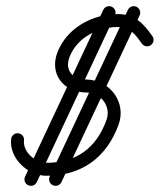

<svg xmlns="http://www.w3.org/2000/svg" viewBox="-20 -582 518 623"><path d="M395 -549.9C395 -549.9 395 -549.9 395 -549.9C310.4 -369.6 225.9 -189.2 141.3 -8.9C136.4 1.6 140.9 14.1 151.4 19C161.9 23.9 174.4 19.4 179.4 8.9C179.4 8.9 179.4 8.9 179.4 8.9C263.9 -171.4 348.5 -351.7 433 -532C437.9 -542.5 433.4 -555 422.9 -560C412.4 -564.9 399.9 -560.4 395 -549.9ZM315 -549.9C315 -549.9 315 -549.9 315 -549.9C230.4 -369.6 145.9 -189.2 61.3 -8.9C56.4 1.6 60.9 14.1 71.4 19C81.9 23.9 94.4 19.4 99.4 8.9C99.4 8.9 99.4 8.9 99.4 8.9C183.9 -171.4 268.5 -351.7 353 -532C357.9 -542.5 353.4 -555 342.9 -560C332.4 -564.9 319.9 -560.4 315 -549.9ZM469.4 -435.5C478.9 -442.1 481.2 -455.3 474.5 -464.7C445.2 -506.1 417.4 -536.3 362 -536.3C279.9 -536.3 197.3 -491.5 166.6 -412.7C139.2 -342.5 185.5 -282.8 259 -282C306.2 -281.5 342.2 -238.4 325.3 -191.9C292 -100.6 226.9 -53.7 130.1 -53.7C95.2 -53.7 53.6 -89.1 57.9 -126.2C59.3 -137.8 51 -148.2 39.5 -149.5C28 -150.8 17.5 -142.6 16.2 -131.1C16.2 -131.1 16.2 -131.1 16.2 -131.1C9 -68.9 70.2 -11.7 130.1 -11.7C244.5 -11.7 325.5 -69.7 364.8 -177.5C391.5 -251 335.6 -323.2 259.5 -324C215.4 -324.5 188.9 -354.3 205.8 -397.5C230.1 -460 297.3 -494.3 362 -494.3C402.4 -494.3 419.3 -470 440.2 -440.5C446.9 -431 460 -428.8 469.4 -435.5Z"/></svg>

Font: FRB American Cursive Guidelines Medium
Style: Italic
Weight: 500
Italic angle: -25°
Version: Version 2.0;Modular Font Editor K font №1